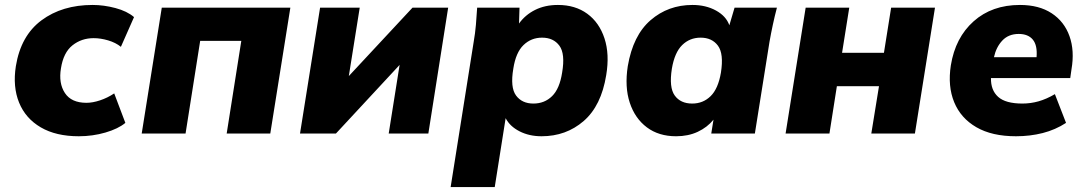

<svg xmlns="http://www.w3.org/2000/svg" viewBox="-20 -539 4383 775"><path d="M298 11Q206 11 144.5 -25Q83 -61 57 -125Q31 -189 44 -272Q64 -395 147.5 -457Q231 -519 354 -519Q399 -519 446 -506.5Q493 -494 521 -470L468 -350Q447 -367 416.5 -376Q386 -385 358 -385Q309 -385 272.5 -356Q236 -327 226 -263Q216 -203 242 -163.5Q268 -124 329 -124Q354 -124 384 -134Q414 -144 441 -162L486 -43Q457 -19 405.5 -4Q354 11 298 11Z M552 0 633 -508H1152L1071 0H895L954 -374H788L729 0Z M1191 0 1272 -508H1432L1388 -232L1645 -508H1789L1709 0H1549L1593 -277L1336 0Z M1799 216 1892 -370Q1898 -404 1901 -439Q1904 -474 1906 -508H2077L2075 -444Q2100 -479 2140 -499Q2180 -519 2232 -519Q2302 -519 2350.5 -483.5Q2399 -448 2420 -384Q2441 -320 2427 -236Q2407 -112 2336 -50.5Q2265 11 2166 11Q2116 11 2077 -9Q2038 -29 2021 -62L1977 216ZM2133 -121Q2178 -121 2208.5 -151Q2239 -181 2249 -246Q2262 -322 2238 -354.5Q2214 -387 2168 -387Q2124 -387 2093 -357Q2062 -327 2052 -262Q2039 -186 2063 -153.5Q2087 -121 2133 -121Z M2709 11Q2639 11 2591 -25Q2543 -61 2522 -124.5Q2501 -188 2514 -272Q2535 -396 2606 -457.5Q2677 -519 2775 -519Q2829 -519 2870 -496.5Q2911 -474 2924 -437L2945 -508H3116Q3107 -474 3099.5 -439Q3092 -404 3086 -370L3027 0H2851L2860 -56Q2835 -25 2796.5 -7Q2758 11 2709 11ZM2774 -121Q2818 -121 2848.5 -151Q2879 -181 2890 -246Q2902 -322 2878 -354.5Q2854 -387 2808 -387Q2764 -387 2733.5 -357Q2703 -327 2692 -262Q2680 -186 2703.5 -153.5Q2727 -121 2774 -121Z M3151 0 3232 -508H3408L3379 -326H3548L3577 -508H3754L3673 0H3497L3528 -191H3358L3328 0Z M4081 11Q3984 11 3921 -25.5Q3858 -62 3831.5 -126.5Q3805 -191 3818 -275Q3836 -387 3910 -453Q3984 -519 4097 -519Q4174 -519 4225 -485.5Q4276 -452 4297 -393Q4318 -334 4305 -259L4300 -224H3980Q3979 -175 4009 -148Q4039 -121 4107 -121Q4140 -121 4172 -130Q4204 -139 4238 -159L4283 -43Q4240 -15 4189 -2Q4138 11 4081 11ZM4092 -402Q4051 -402 4026 -375.5Q4001 -349 3992 -308H4164Q4168 -356 4149 -379Q4130 -402 4092 -402Z"/></svg>

Font: Mulish Black
Style: Italic
Weight: 900
Italic angle: -9°
Designer: Vernon Adams
Foundry: Vernon Adams
Version: Version 3.603; ttfautohint (v1.8.3)